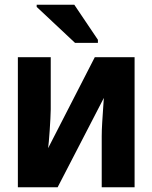

<svg xmlns="http://www.w3.org/2000/svg" viewBox="-20 -786 640 806"><path d="M55 0V-546H193V-327Q193 -311 191.5 -286.5Q190 -262 188.5 -237Q187 -212 185 -192Q183 -172 182 -164L378 -546H545V0H407V-214Q407 -239 409 -271Q411 -303 413 -332Q415 -361 416 -375L222 0ZM295 -606 134 -757V-766H292L391 -619V-606Z"/></svg>

Font: Noto Sans Mono
Style: Bold
Weight: 700
Designer: Monotype Design Team
Foundry: Monotype Imaging Inc.
Version: Version 2.014